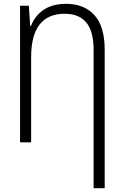

<svg xmlns="http://www.w3.org/2000/svg" viewBox="-20 -745 640 1005"><path d="M470 -482Q470 -582 431.5 -627.5Q393 -673 319 -673Q143 -673 143 -446V0H85V-715H131L138 -609H142Q163 -663 209 -694Q255 -725 326 -725Q420 -725 474 -666Q528 -607 528 -484V240H470Z"/></svg>

Font: Noto Sans Mono UI Light
Style: Regular
Weight: 300
Monospace: yes
Designer: Monotype Design team
Foundry: Monotype Imaging Inc.
Version: Version 1.000